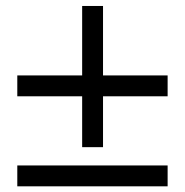

<svg xmlns="http://www.w3.org/2000/svg" viewBox="-20 -661 633 656"><path d="M552.7 -95.7V-24.4H39.1V-95.7ZM332 -640.6V-403.3H552.7V-332H332V-158.2H260.7V-332H39.1V-403.3H260.7V-640.6Z"/></svg>

Font: Subtext
Style: Regular
Weight: 400
Designer: Christopher J. Fynn
Foundry: Christopher J. Fynn for DDC
Version: Version 1.000 preliminary